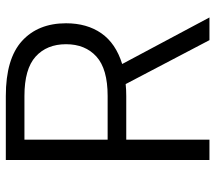

<svg xmlns="http://www.w3.org/2000/svg" viewBox="-60 -680 740 660"><g transform="rotate(-90 310.0 -350.0)"><path d="M351 -288Q341 -287 331 -286.5Q321 -286 310 -286H160V0H90V-700H310Q438 -700 499 -644.5Q560 -589 560 -493Q560 -421 525.5 -371.5Q491 -322 420 -300L580 0H502ZM160 -636V-350H310Q403 -350 445.5 -388.5Q488 -427 488 -493Q488 -559 445.5 -597.5Q403 -636 310 -636Z"/></g></svg>

Font: Retni Sans
Style: Regular
Weight: 400
Designer: Vitaly Kuzmin
Foundry: ParaType Ltd.
Version: Version 1.00;March 2, 2019;FontCreator 11.5.0.2425 64-bit; t